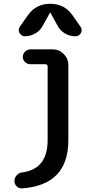

<svg xmlns="http://www.w3.org/2000/svg" viewBox="-20 -785 540 1033"><path d="M98.6 228.5Q82 229.5 69.8 217.8Q57.6 206.1 57.6 188.5Q57.6 171.9 69.8 158.2Q82 144.5 99.6 142.6Q235.4 125 236.3 -29.3V-427.7Q236.3 -438.5 224.6 -439.5H143.6Q127 -439.5 114.7 -451.2Q102.5 -462.9 102.5 -478.5Q102.5 -495.1 115.2 -507.3Q127.9 -519.5 143.6 -519.5H262.7Q297.9 -519.5 322.8 -494.6Q347.7 -469.7 347.7 -434.6V-30.3Q347.7 210.9 98.6 228.5ZM369.1 -704.1 413.1 -641.6Q424.8 -626 415.5 -607.9Q406.2 -589.8 385.7 -589.8Q355.5 -589.8 329.6 -605Q303.7 -620.1 290 -646.5L251 -716.8Q251 -717.8 250 -717.8Q249 -717.8 249 -716.8L210 -646.5Q196.3 -620.1 169.9 -605Q143.6 -589.8 114.3 -589.8Q94.7 -589.8 85 -607.9Q75.2 -626 86.9 -641.6L130.9 -704.1Q173.8 -764.6 250 -764.6Q326.2 -764.6 369.1 -704.1Z"/></svg>

Font: Rounded-X Mgen+ 1mn medium
Style: Regular
Weight: 500
Designer: [Source Han Sans]
Ryoko NISHIZUKA  (kana & ideographs); Paul D. Hunt (Latin, Greek & Cyrillic); Wenlong ZHANG  (bopomofo
Version: Version 1.059.20150602